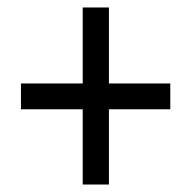

<svg xmlns="http://www.w3.org/2000/svg" viewBox="-20 -610 512 513"><path d="M201 -318V-117H271V-318H435V-387H271V-590H201V-387H36V-318Z"/></svg>

Font: Noto Sans Sinhala UI Condensed
Style: Regular
Weight: 400
Width: 3
Designer: Jelle Bosma - Monotype Design Team
Foundry: Monotype Imaging Inc.
Version: Version 2.006